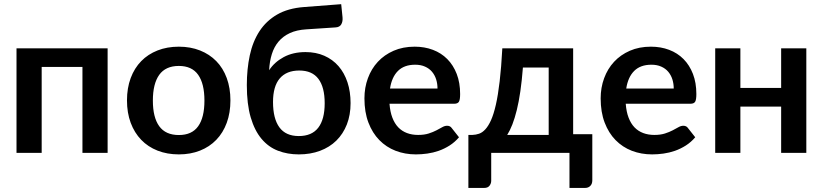

<svg xmlns="http://www.w3.org/2000/svg" viewBox="-20 -750 4038 942"><path d="M508 -513V0H384.5V-421.5H184.5V0H61V-513Z M857.5 -521Q914.5 -521 961.2 -502.5Q1008 -484 1041.2 -450Q1074.5 -416 1092.5 -367Q1110.5 -318 1110.5 -257.5Q1110.5 -196.5 1092.5 -147.5Q1074.5 -98.5 1041.2 -64Q1008 -29.5 961.2 -11Q914.5 7.5 857.5 7.5Q800 7.5 753 -11Q706 -29.5 672.8 -64Q639.5 -98.5 621.2 -147.5Q603 -196.5 603 -257.5Q603 -318 621.2 -367Q639.5 -416 672.8 -450Q706 -484 753 -502.5Q800 -521 857.5 -521ZM857.5 -87.5Q921.5 -87.5 952.2 -130.5Q983 -173.5 983 -256.5Q983 -339.5 952.2 -383Q921.5 -426.5 857.5 -426.5Q792.5 -426.5 761.2 -382.8Q730 -339 730 -256.5Q730 -174 761.2 -130.8Q792.5 -87.5 857.5 -87.5Z M1482 -606Q1435 -603 1401.8 -587.5Q1368.5 -572 1346.8 -546.2Q1325 -520.5 1313.8 -484.8Q1302.5 -449 1300.5 -405.5Q1326 -445 1371.8 -469.8Q1417.5 -494.5 1479 -494.5Q1530 -494.5 1571 -476.5Q1612 -458.5 1640.8 -425.5Q1669.5 -392.5 1684.8 -346.2Q1700 -300 1700 -244Q1700 -186 1681.8 -139.5Q1663.5 -93 1630.2 -60.2Q1597 -27.5 1550 -10Q1503 7.5 1446 7.5Q1390.5 7.5 1343.8 -10.5Q1297 -28.5 1263 -69Q1229 -109.5 1210 -174.2Q1191 -239 1191 -332.5Q1191 -411 1205.5 -478.5Q1220 -546 1253 -596.8Q1286 -647.5 1339.5 -678.5Q1393 -709.5 1471.5 -715.5L1654 -729.5L1660.5 -665.5Q1662.5 -645 1654.5 -630.8Q1646.5 -616.5 1626 -615.5ZM1446 -82.5Q1510 -82.5 1541.5 -123.5Q1573 -164.5 1573 -243.5Q1573 -322 1542.2 -363Q1511.5 -404 1448.5 -404Q1385.5 -404 1352.5 -365.2Q1319.5 -326.5 1319.5 -249.5Q1319.5 -168 1350.8 -125.2Q1382 -82.5 1446 -82.5Z M2014.5 -521Q2063 -521 2104 -505.5Q2145 -490 2174.5 -460.2Q2204 -430.5 2220.8 -387.2Q2237.5 -344 2237.5 -288.5Q2237.5 -260.5 2231.5 -250.8Q2225.5 -241 2208.5 -241H1891Q1894 -201.5 1905 -172.8Q1916 -144 1934 -125.2Q1952 -106.5 1976.8 -97.2Q2001.5 -88 2031.5 -88Q2061.5 -88 2083.2 -95Q2105 -102 2121.2 -110.5Q2137.5 -119 2149.8 -126Q2162 -133 2173.5 -133Q2189 -133 2196.5 -121.5L2232 -76.5Q2211.5 -52.5 2186 -36.2Q2160.5 -20 2132.8 -10.2Q2105 -0.5 2076.2 3.5Q2047.5 7.5 2020.5 7.5Q1967 7.5 1921 -10.2Q1875 -28 1841 -62.8Q1807 -97.5 1787.5 -148.8Q1768 -200 1768 -267.5Q1768 -320 1785 -366.2Q1802 -412.5 1833.8 -446.8Q1865.5 -481 1911.2 -501Q1957 -521 2014.5 -521ZM2017 -432.5Q1963 -432.5 1932.5 -402Q1902 -371.5 1893.5 -315.5H2126.5Q2126.5 -339.5 2119.8 -360.8Q2113 -382 2099.5 -398Q2086 -414 2065.2 -423.2Q2044.5 -432.5 2017 -432.5Z M2792 -513V-91.5H2886V135Q2886 152 2876.2 162Q2866.5 172 2851 172H2774V0H2390V137Q2390 150 2381.8 161Q2373.5 172 2356 172H2278V-88H2297.5Q2314.5 -88.5 2330.5 -94Q2346.5 -99.5 2361.2 -115.5Q2376 -131.5 2389 -160.2Q2402 -189 2412.8 -236Q2423.5 -283 2431.5 -351Q2439.5 -419 2444.5 -513ZM2545.5 -418.5Q2540.5 -354 2533 -302.2Q2525.5 -250.5 2515.5 -210Q2505.5 -169.5 2493.8 -139.5Q2482 -109.5 2468.5 -88H2672V-418.5Z M3173.5 -521Q3222 -521 3263 -505.5Q3304 -490 3333.5 -460.2Q3363 -430.5 3379.8 -387.2Q3396.5 -344 3396.5 -288.5Q3396.5 -260.5 3390.5 -250.8Q3384.5 -241 3367.5 -241H3050Q3053 -201.5 3064 -172.8Q3075 -144 3093 -125.2Q3111 -106.5 3135.8 -97.2Q3160.5 -88 3190.5 -88Q3220.5 -88 3242.2 -95Q3264 -102 3280.2 -110.5Q3296.5 -119 3308.8 -126Q3321 -133 3332.5 -133Q3348 -133 3355.5 -121.5L3391 -76.5Q3370.5 -52.5 3345 -36.2Q3319.5 -20 3291.8 -10.2Q3264 -0.5 3235.2 3.5Q3206.5 7.5 3179.5 7.5Q3126 7.5 3080 -10.2Q3034 -28 3000 -62.8Q2966 -97.5 2946.5 -148.8Q2927 -200 2927 -267.5Q2927 -320 2944 -366.2Q2961 -412.5 2992.8 -446.8Q3024.5 -481 3070.2 -501Q3116 -521 3173.5 -521ZM3176 -432.5Q3122 -432.5 3091.5 -402Q3061 -371.5 3052.5 -315.5H3285.5Q3285.5 -339.5 3278.8 -360.8Q3272 -382 3258.5 -398Q3245 -414 3224.2 -423.2Q3203.5 -432.5 3176 -432.5Z M3936 -513V0H3812.5V-227H3612.5V0H3489V-513H3612.5V-318.5H3812.5V-513Z"/></svg>

Font: Lato
Style: Bold
Weight: 700
Designer: Lukasz Dziedzic
Foundry: tyPoland Lukasz Dziedzic
Version: Version 2.007; 2014-02-27